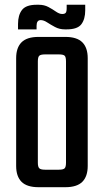

<svg xmlns="http://www.w3.org/2000/svg" viewBox="-20 -780 433 800"><path d="M255 -189.9V-524.2Q255 -542.3 249.4 -547.8Q243.8 -553.3 225.3 -553.3H191.5V-626.2H252.2Q300.6 -626.2 323.1 -603.7Q345.5 -581.1 345.5 -537.7V-189.9ZM255 -102V-232.2H345.5V-88.5Q345.5 -45.1 323.1 -22.5Q300.6 0 252.2 0H186V-72.9H225.3Q243.8 -72.9 249.4 -78.8Q255 -84.7 255 -102ZM137.7 -524.2V-189.1H47.3V-537.7Q47.3 -581.1 69.7 -603.7Q92.2 -626.2 140.6 -626.2H201.3V-553.3H167.5Q149.7 -553.3 143.7 -547.8Q137.7 -542.3 137.7 -524.2ZM137.7 -238.5V-102Q137.7 -84.7 143.7 -78.8Q149.7 -72.9 167.5 -72.9H198.9V0H140.6Q92.2 0 69.7 -22.5Q47.3 -45.1 47.3 -88.5V-238.5ZM250.3 -657.6Q227.6 -657.6 209.2 -667.5Q190.9 -677.3 176.5 -686.7Q162.2 -696.2 149.6 -696.2Q132.4 -696.2 132.4 -672.8V-657.6H55.1V-680.2Q55.1 -717.1 71.8 -738.7Q88.6 -760.2 132.7 -760.2H141.5Q164.1 -760.2 181.7 -750.8Q199.3 -741.3 213.3 -731.5Q227.4 -721.7 239 -721.7Q249.5 -721.7 253.6 -726.4Q257.8 -731.1 257.8 -745.8V-760.2H335.1V-736.6Q335.1 -700.5 319 -679Q302.9 -657.6 257.8 -657.6Z"/></svg>

Font: Teko Variable Light
Style: Regular
Weight: 300
Designer: Manushi Parikh, Jonny Pinhorn
Foundry: Indian Type Foundry
Version: Version 3.000